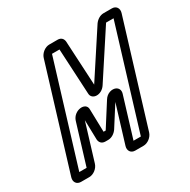

<svg xmlns="http://www.w3.org/2000/svg" viewBox="-160 -844 1011 1021"><g transform="rotate(-30 345.0 -333.5)"><path d="M403.6 -25 478.5 -270C485.3 -292 474.9 -307 460.7 -313C442.1 -321 409.3 -315 391.1 -285L302.6 -146H289.6L286.1 -285C286.8 -333 207.4 -325 190.5 -270L115.6 -25H70.6L259.3 -642H305.3L320 -363C320.8 -323 380.2 -318 409 -363L591.3 -642H637.3L448.6 -25ZM497.7 -22 688.2 -645C696.1 -671 681.6 -692 655.6 -692H604.6C582.6 -692 562.3 -678 550.1 -661L371.6 -388L357.1 -661C355.3 -678 344.6 -692 322.6 -692H271.6C245.6 -692 218.1 -671 210.2 -645L19.7 -22C11.8 4 26.4 25 52.4 25H103.4C129.4 25 156.8 4 164.7 -22L234.1 -249L237.1 -128C238.6 -110 250.4 -96 272.4 -96H289.4C311.4 -96 331.6 -110 344.1 -128L423 -252L352.7 -22C345.1 3 358.4 25 385.4 25H436.4C462.4 25 489.8 4 497.7 -22Z"/></g></svg>

Font: DIN Rundschrift
Style: EngKontKu
Weight: 400
Width: 3
Version: Version 1.027